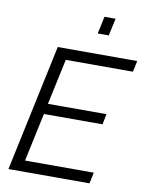

<svg xmlns="http://www.w3.org/2000/svg" viewBox="-98 -989 817 1059"><g transform="rotate(10 310.0 -459.5)"><path d="M379 -822 400 -919H462L441 -822ZM175 -710H620L607 -648H231L176 -392H504L492 -333H164L106 -62H491L478 0H24Z"/></g></svg>

Font: Raleway-v4020
Style: Italic
Weight: 400
Italic angle: -12°
Designer: Matt McInerney, Pablo Impallari, Rodrigo Fuenzalida
Foundry: Matt McInerney, Pablo Impallari, Rodrigo Fuenzalida
Version: Version 4.020;PS 004.020;hotconv 1.0.88;makeotf.lib2.5.64775